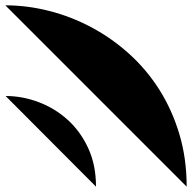

<svg xmlns="http://www.w3.org/2000/svg" viewBox="-20 -700 720 720"><path d="M680 0Q680 -106 652.5 -197.5Q625 -289 577 -364.5Q529 -440 464 -498.5Q399 -557 323 -597.5Q247 -638 164.5 -659Q82 -680 0 -680ZM340 0Q340 -81 311 -144Q282 -207 234 -250.5Q186 -294 125 -317Q64 -340 1 -340Z"/></svg>

Font: Relief SingleLine Ornament
Style: Regular
Weight: 400
Designer: François Chastanet, Noëlie Dayma, Élisa Garzelli
Foundry: institut supérieur des arts et du design Toulouse / isdaT
Version: Version 1.000